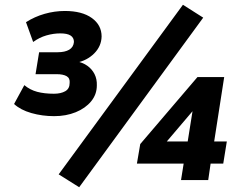

<svg xmlns="http://www.w3.org/2000/svg" viewBox="-20 -755 1002 805"><path d="M207 -268Q157 -268 111.5 -281Q66 -294 39 -319L82 -398Q106 -378 136 -370Q166 -362 206 -362Q235 -362 253.5 -372.5Q272 -383 272 -407Q274 -427 259.5 -435.5Q245 -444 217 -444H129L144 -536H222Q252 -536 270 -546.5Q288 -557 290 -579Q290 -597 276 -606Q262 -615 233 -615Q204 -615 174.5 -606.5Q145 -598 119 -579L89 -662Q125 -685 167 -697Q209 -709 252 -709Q324 -709 365 -679.5Q406 -650 406 -602Q405 -561 375 -531Q345 -501 300 -492V-498Q327 -493 346.5 -479Q366 -465 376.5 -444Q387 -423 386 -397Q386 -359 362 -330Q338 -301 297.5 -284.5Q257 -268 207 -268ZM312 30 226 -24 747 -735 832 -681ZM739 0 750 -69H554L568 -151L808 -432H920L878 -162H931L916 -69H863L853 0ZM767 -162 792 -319H813L665 -145L662 -162Z"/></svg>

Font: Nunito Sans 11pt ExtraBold
Style: Italic
Weight: 800
Italic angle: -9°
Version: Version 3.101;gftools[0.9.27]